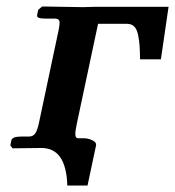

<svg xmlns="http://www.w3.org/2000/svg" viewBox="-20 -454 537 589"><path d="M106 0 18.6 1 11.7 -7.8 14.6 -22.9Q17.1 -35.2 46.4 -35.2H69.3Q81.5 -35.2 88.1 -44.7Q94.7 -54.2 99.1 -75.2L158.2 -354Q164.1 -380.4 162.4 -388.7Q160.6 -397 148.4 -397H118.2Q91.3 -397 93.8 -407.2L97.2 -423.8L109.4 -434.1L234.9 -432.1Q240.2 -432.1 252.7 -432.6Q265.1 -433.1 272 -433.1H497.1L473.6 -272H409.7Q409.2 -298.8 408.2 -314Q407.2 -329.1 403.6 -346.9Q399.9 -364.7 391.6 -372.8Q383.3 -380.9 370.1 -380.9H280.8L215.8 -75.2Q210.4 -50.3 211.2 -40Q211.9 -29.8 220.2 -29.8H237.3Q251 -29.8 263.9 -23.4Q276.9 -17.1 274.4 -6.8L248.5 115.2H186.5Q183.1 -1 106 0Z"/></svg>

Font: Linux Libertine Slanted
Style: Semibold Slanted
Weight: 600
Designer: Philipp H. Poll
Foundry: Philipp H. Poll
Version: Version 5.1.1